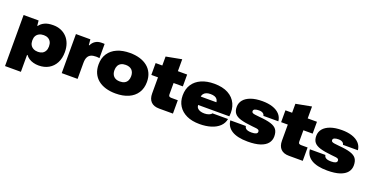

<svg xmlns="http://www.w3.org/2000/svg" viewBox="-31 -1528 4850 2513"><g transform="rotate(20 2393.5 -271.5)"><path d="M43 167V-544H252L259 -473H266Q290 -508 335.5 -530Q381 -552 454 -552Q513 -552 561 -532.5Q609 -513 644 -476.5Q679 -440 698 -388Q717 -336 717 -271Q717 -185 684 -122Q651 -59 591.5 -24.5Q532 10 452 10Q413 10 378 0.5Q343 -9 316 -26.5Q289 -44 271 -69H264V167ZM383 -155Q417 -155 442 -168Q467 -181 481.5 -207Q496 -233 496 -271Q496 -309 482 -334.5Q468 -360 442.5 -373.5Q417 -387 383 -387Q346 -387 319 -373Q292 -359 278 -334.5Q264 -310 264 -277V-265Q264 -233 278 -208Q292 -183 319 -169Q346 -155 383 -155Z M772 0V-544H973L980 -466H988Q1005 -505 1040.5 -528.5Q1076 -552 1127 -552Q1139 -552 1149 -552Q1159 -552 1169 -551V-353Q1157 -355 1144.5 -356Q1132 -357 1121 -357Q1079 -357 1050.5 -344Q1022 -331 1007.5 -301.5Q993 -272 993 -222V0Z M1523 10Q1447 10 1385 -8.5Q1323 -27 1278.5 -63Q1234 -99 1210 -151.5Q1186 -204 1186 -272Q1186 -362 1228 -425Q1270 -488 1345.5 -521Q1421 -554 1523 -554Q1599 -554 1661 -535.5Q1723 -517 1767.5 -481Q1812 -445 1836 -392.5Q1860 -340 1860 -272Q1860 -183 1818.5 -119.5Q1777 -56 1701.5 -23Q1626 10 1523 10ZM1523 -157Q1562 -157 1588 -171Q1614 -185 1627 -211Q1640 -237 1640 -272Q1640 -299 1632.5 -320.5Q1625 -342 1610.5 -357Q1596 -372 1574 -380Q1552 -388 1523 -388Q1485 -388 1459 -374Q1433 -360 1420 -334Q1407 -308 1407 -272Q1407 -245 1414.5 -224Q1422 -203 1436.5 -188Q1451 -173 1472.5 -165Q1494 -157 1523 -157Z M2129 0Q2053 0 2014 -40Q1975 -80 1975 -155V-379H1882V-544H1975V-669L2192 -710V-544H2321V-379H2192V-221Q2192 -200 2203 -193Q2214 -186 2231 -186H2321V0Z M2693 10Q2587 10 2512.5 -25Q2438 -60 2398.5 -122.5Q2359 -185 2359 -268Q2359 -359 2401 -422.5Q2443 -486 2519 -519.5Q2595 -553 2697 -553Q2815 -553 2892.5 -511Q2970 -469 3004.5 -394Q3039 -319 3027 -219H2592Q2593 -193 2607.5 -176Q2622 -159 2647.5 -150.5Q2673 -142 2706 -142Q2741 -142 2769 -153Q2797 -164 2805 -180H3023Q3012 -119 2967.5 -76.5Q2923 -34 2852.5 -12Q2782 10 2693 10ZM2585 -324 2579 -334H2814L2806 -325Q2805 -352 2793 -371Q2781 -390 2757 -399.5Q2733 -409 2697 -409Q2663 -409 2638.5 -399Q2614 -389 2600.5 -370Q2587 -351 2585 -324Z M3364 10Q3291 10 3235 -2.5Q3179 -15 3141 -39Q3103 -63 3082 -97Q3061 -131 3057 -174H3273Q3276 -155 3287 -143Q3298 -131 3319 -125Q3340 -119 3371 -119Q3412 -119 3432.5 -129Q3453 -139 3453 -158Q3453 -174 3444 -181.5Q3435 -189 3413.5 -192.5Q3392 -196 3352 -199Q3250 -209 3189.5 -227Q3129 -245 3102 -278.5Q3075 -312 3075 -368Q3075 -424 3109 -465.5Q3143 -507 3208.5 -530.5Q3274 -554 3368 -554Q3448 -554 3509.5 -534Q3571 -514 3608.5 -474.5Q3646 -435 3652 -377H3444Q3441 -393 3431 -403.5Q3421 -414 3405 -419.5Q3389 -425 3367 -425Q3331 -425 3310 -416Q3289 -407 3289 -387Q3289 -373 3299.5 -365.5Q3310 -358 3334.5 -354.5Q3359 -351 3400 -347Q3502 -339 3561 -320.5Q3620 -302 3645 -267Q3670 -232 3670 -172Q3670 -117 3637 -76Q3604 -35 3536.5 -12.5Q3469 10 3364 10Z M3937 0Q3861 0 3822 -40Q3783 -80 3783 -155V-379H3690V-544H3783V-669L4000 -710V-544H4129V-379H4000V-221Q4000 -200 4011 -193Q4022 -186 4039 -186H4129V0Z M4472 10Q4399 10 4343 -2.5Q4287 -15 4249 -39Q4211 -63 4190 -97Q4169 -131 4165 -174H4381Q4384 -155 4395 -143Q4406 -131 4427 -125Q4448 -119 4479 -119Q4520 -119 4540.5 -129Q4561 -139 4561 -158Q4561 -174 4552 -181.5Q4543 -189 4521.5 -192.5Q4500 -196 4460 -199Q4358 -209 4297.5 -227Q4237 -245 4210 -278.5Q4183 -312 4183 -368Q4183 -424 4217 -465.5Q4251 -507 4316.5 -530.5Q4382 -554 4476 -554Q4556 -554 4617.5 -534Q4679 -514 4716.5 -474.5Q4754 -435 4760 -377H4552Q4549 -393 4539 -403.5Q4529 -414 4513 -419.5Q4497 -425 4475 -425Q4439 -425 4418 -416Q4397 -407 4397 -387Q4397 -373 4407.5 -365.5Q4418 -358 4442.5 -354.5Q4467 -351 4508 -347Q4610 -339 4669 -320.5Q4728 -302 4753 -267Q4778 -232 4778 -172Q4778 -117 4745 -76Q4712 -35 4644.5 -12.5Q4577 10 4472 10Z"/></g></svg>

Font: Mona Sans Expanded Black
Style: Regular
Weight: 900
Width: 7
Designer: Deni Anggara
Foundry: GitHub
Version: Version 2.000